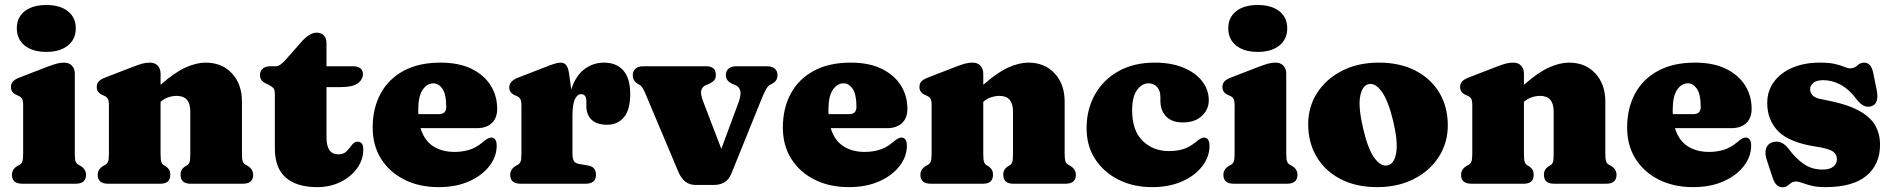

<svg xmlns="http://www.w3.org/2000/svg" viewBox="-20 -754 7766 788"><path d="M170 -541Q114 -541 81.5 -567Q49 -593 49 -638Q49 -682.5 81.5 -708Q114 -733.5 170 -733.5Q226 -733.5 258.5 -708Q291 -682.5 291 -638Q291 -593 258.5 -567Q226 -541 170 -541ZM287 -452V-123.5Q287 -100.5 290.2 -91.8Q293.5 -83 301 -78.5L310 -73.5Q333 -60 333 -36.5Q333 0 290.5 0H71.5Q29 0 29 -36.5Q29 -60 52.5 -73.5L61.5 -78.5Q68.5 -83 71.8 -91.8Q75 -100.5 75 -123.5V-322.5Q75 -342 70.2 -349.2Q65.5 -356.5 56.5 -360.5L47.5 -364.5Q25 -374.5 25 -396.5Q25 -410.5 33 -419.5Q41 -428.5 60.5 -436L169 -478Q195.5 -488 211.2 -492.5Q227 -497 242.5 -497Q264 -497 275.5 -484.2Q287 -471.5 287 -452Z M639 -452V-406Q696.5 -456.5 741.2 -476.8Q786 -497 824 -497Q891 -497 932 -452.8Q973 -408.5 973 -337V-123.5Q973 -100.5 976.2 -91.5Q979.5 -82.5 987 -78.5L996 -73.5Q1019 -59.5 1019 -36.5Q1019 0 976.5 0H761.5Q721 0 721 -37.5Q721 -58.5 739 -70.5L748 -76Q755.5 -80.5 758.2 -89.8Q761 -99 761 -123.5V-296.5Q761 -360.5 705.5 -360.5Q689 -360.5 671.2 -354.8Q653.5 -349 639 -336V-123.5Q639 -99 642 -89.8Q645 -80.5 652.5 -76L661.5 -70.5Q679 -58.5 679 -37.5Q679 0 639 0H423.5Q381 0 381 -36.5Q381 -60 404.5 -73.5L413.5 -78.5Q420.5 -83 423.8 -91.8Q427 -100.5 427 -123.5V-322.5Q427 -342 422.2 -349.2Q417.5 -356.5 408.5 -360.5L399.5 -364.5Q377 -374.5 377 -396.5Q377 -410.5 385 -419.5Q393 -428.5 412.5 -436L521 -478Q546.5 -488 562.5 -492.5Q578.5 -497 595.5 -497Q616 -497 627.5 -484.2Q639 -471.5 639 -452Z M1083.5 -405.5 1072 -411Q1060 -416.5 1053.5 -424.8Q1047 -433 1047 -446Q1047 -462.5 1058.2 -472.2Q1069.5 -482 1087.5 -482H1112.5Q1129.5 -482 1154 -510.5L1216.5 -581.5Q1231.5 -599 1248 -609.5Q1264.5 -620 1279.5 -620Q1298 -620 1309 -608.8Q1320 -597.5 1320 -576.5V-482H1430.5Q1448 -482 1458.8 -473.8Q1469.5 -465.5 1469.5 -450.5Q1469.5 -427.5 1448.2 -412Q1427 -396.5 1378.5 -396.5H1320V-189.5Q1320 -120.5 1368.5 -120.5Q1391 -120.5 1403.2 -133.8Q1415.5 -147 1425 -160Q1434.5 -173 1448.5 -172.5Q1471 -171.5 1471 -140.5Q1471 -98.5 1445.8 -63.5Q1420.5 -28.5 1377.8 -7.2Q1335 14 1281.5 14Q1197.5 14 1152.8 -25.2Q1108 -64.5 1108 -145V-367.5Q1108 -386 1101.5 -392.8Q1095 -399.5 1083.5 -405.5Z M2020.5 -307.5Q2020.5 -269.5 1998.5 -248.8Q1976.5 -228 1937 -228H1706Q1721 -178 1757.2 -154.2Q1793.5 -130.5 1846 -130.5Q1877.5 -130.5 1906 -139.2Q1934.5 -148 1959.5 -169Q1973.5 -181 1981.2 -185.2Q1989 -189.5 1996.5 -189.5Q2018.5 -188.5 2018.5 -156Q2018.5 -111.5 1988.8 -72.8Q1959 -34 1905.5 -10Q1852 14 1780 14Q1700.5 14 1639.5 -16.8Q1578.5 -47.5 1544 -102.2Q1509.5 -157 1509.5 -230.5Q1509.5 -309 1541.8 -369.2Q1574 -429.5 1636.2 -463.2Q1698.5 -497 1788 -497Q1863 -497 1914.8 -471.8Q1966.5 -446.5 1993.5 -403.8Q2020.5 -361 2020.5 -307.5ZM1696.5 -301.5Q1696.5 -293.5 1697 -285.5H1781Q1811.5 -285.5 1811.5 -315Q1811.5 -367 1796 -389.5Q1780.5 -412 1758.5 -412Q1733 -412 1714.8 -385.8Q1696.5 -359.5 1696.5 -301.5Z M2316 -449 2324.5 -386.5Q2342.5 -443 2378.2 -470Q2414 -497 2459 -497Q2509.5 -497 2538 -465Q2566.5 -433 2566.5 -368.5Q2566.5 -303 2540.5 -272.5Q2514.5 -242 2472.5 -242Q2429.5 -242 2408 -262.5Q2386.5 -283 2386.5 -319.5V-340.5Q2386 -367.5 2364.5 -367.5Q2349.5 -367.5 2339.5 -346.8Q2329.5 -326 2329.5 -280V-123.5Q2329.5 -103 2335.2 -93.2Q2341 -83.5 2357.5 -81L2394 -74.5Q2426 -69 2426 -37Q2426 0 2383.5 0H2116.5Q2074 0 2074 -36.5Q2074 -60 2097.5 -73.5L2106.5 -78.5Q2113.5 -82.5 2116.8 -91.5Q2120 -100.5 2120 -123.5V-321.5Q2120 -341 2115.2 -348.2Q2110.5 -355.5 2101.5 -359.5L2092.5 -363.5Q2070 -373.5 2070 -395.5Q2070 -421 2105.5 -435L2212.5 -476.5Q2241 -488 2256 -492.5Q2271 -497 2281.5 -497Q2295.5 -497 2304 -486.2Q2312.5 -475.5 2316 -449Z M2911.5 5H2834Q2786.5 5 2764 -49L2630 -367Q2624 -381.5 2618.5 -391Q2613 -400.5 2607.5 -404L2599 -409Q2576.5 -422 2577 -445.5Q2577 -462.5 2588 -472.2Q2599 -482 2618.5 -482H2879Q2918 -482 2918 -445.5Q2918 -432 2910.5 -423.8Q2903 -415.5 2889.5 -409.5L2878 -405Q2862.5 -398.5 2858.2 -383.5Q2854 -368.5 2866.5 -336L2940.5 -143L3010.5 -332Q3022.5 -364.5 3018.2 -381.2Q3014 -398 2998 -405L2986.5 -409.5Q2959 -421.5 2959 -445.5Q2959 -462.5 2970 -472.2Q2981 -482 3000.5 -482H3129Q3148.5 -482 3159.8 -472.2Q3171 -462.5 3171 -445.5Q3171 -434 3166 -425.5Q3161 -417 3147.5 -409.5L3139 -405Q3131.5 -401 3123.2 -386.2Q3115 -371.5 3101 -336.5L2982.5 -43.5Q2971 -15 2952 -5Q2933 5 2911.5 5Z M3704 -307.5Q3704 -269.5 3682 -248.8Q3660 -228 3620.5 -228H3389.5Q3404.5 -178 3440.8 -154.2Q3477 -130.5 3529.5 -130.5Q3561 -130.5 3589.5 -139.2Q3618 -148 3643 -169Q3657 -181 3664.8 -185.2Q3672.5 -189.5 3680 -189.5Q3702 -188.5 3702 -156Q3702 -111.5 3672.2 -72.8Q3642.5 -34 3589 -10Q3535.5 14 3463.5 14Q3384 14 3323 -16.8Q3262 -47.5 3227.5 -102.2Q3193 -157 3193 -230.5Q3193 -309 3225.2 -369.2Q3257.5 -429.5 3319.8 -463.2Q3382 -497 3471.5 -497Q3546.5 -497 3598.2 -471.8Q3650 -446.5 3677 -403.8Q3704 -361 3704 -307.5ZM3380 -301.5Q3380 -293.5 3380.5 -285.5H3464.5Q3495 -285.5 3495 -315Q3495 -367 3479.5 -389.5Q3464 -412 3442 -412Q3416.5 -412 3398.2 -385.8Q3380 -359.5 3380 -301.5Z M4015.5 -452V-406Q4073 -456.5 4117.8 -476.8Q4162.5 -497 4200.5 -497Q4267.5 -497 4308.5 -452.8Q4349.5 -408.5 4349.5 -337V-123.5Q4349.5 -100.5 4352.8 -91.5Q4356 -82.5 4363.5 -78.5L4372.5 -73.5Q4395.5 -59.5 4395.5 -36.5Q4395.5 0 4353 0H4138Q4097.5 0 4097.5 -37.5Q4097.5 -58.5 4115.5 -70.5L4124.5 -76Q4132 -80.5 4134.8 -89.8Q4137.5 -99 4137.5 -123.5V-296.5Q4137.5 -360.5 4082 -360.5Q4065.5 -360.5 4047.8 -354.8Q4030 -349 4015.5 -336V-123.5Q4015.5 -99 4018.5 -89.8Q4021.5 -80.5 4029 -76L4038 -70.5Q4055.5 -58.5 4055.5 -37.5Q4055.5 0 4015.5 0H3800Q3757.5 0 3757.5 -36.5Q3757.5 -60 3781 -73.5L3790 -78.5Q3797 -83 3800.2 -91.8Q3803.5 -100.5 3803.5 -123.5V-322.5Q3803.5 -342 3798.8 -349.2Q3794 -356.5 3785 -360.5L3776 -364.5Q3753.5 -374.5 3753.5 -396.5Q3753.5 -410.5 3761.5 -419.5Q3769.5 -428.5 3789 -436L3897.5 -478Q3923 -488 3939 -492.5Q3955 -497 3972 -497Q3992.5 -497 4004 -484.2Q4015.5 -471.5 4015.5 -452Z M4941 -342.5Q4941 -304 4912.2 -277.8Q4883.5 -251.5 4835.5 -251.5Q4789 -251.5 4765.8 -276.2Q4742.5 -301 4742.5 -339.5V-355.5Q4742.5 -382 4729 -397Q4715.5 -412 4693.5 -412Q4667 -412 4646.8 -384.8Q4626.5 -357.5 4626.5 -301.5Q4626.5 -218 4669.5 -176Q4712.5 -134 4777 -134Q4809.5 -134 4834.8 -141.5Q4860 -149 4885 -169Q4900 -181 4907.5 -185.2Q4915 -189.5 4922 -189.5Q4944 -188.5 4944 -155Q4944 -110.5 4914.2 -71.8Q4884.5 -33 4831.5 -9.5Q4778.5 14 4708.5 14Q4632 14 4571.2 -16.2Q4510.5 -46.5 4475 -100.8Q4439.5 -155 4439.5 -227.5Q4439.5 -305 4473.8 -366Q4508 -427 4570.8 -462Q4633.5 -497 4719 -497Q4787.5 -497 4837.2 -476.2Q4887 -455.5 4914 -420.5Q4941 -385.5 4941 -342.5Z M5142 -541Q5086 -541 5053.5 -567Q5021 -593 5021 -638Q5021 -682.5 5053.5 -708Q5086 -733.5 5142 -733.5Q5198 -733.5 5230.5 -708Q5263 -682.5 5263 -638Q5263 -593 5230.5 -567Q5198 -541 5142 -541ZM5259 -452V-123.5Q5259 -100.5 5262.2 -91.8Q5265.5 -83 5273 -78.5L5282 -73.5Q5305 -60 5305 -36.5Q5305 0 5262.5 0H5043.5Q5001 0 5001 -36.5Q5001 -60 5024.5 -73.5L5033.5 -78.5Q5040.5 -83 5043.8 -91.8Q5047 -100.5 5047 -123.5V-322.5Q5047 -342 5042.2 -349.2Q5037.5 -356.5 5028.5 -360.5L5019.5 -364.5Q4997 -374.5 4997 -396.5Q4997 -410.5 5005 -419.5Q5013 -428.5 5032.5 -436L5141 -478Q5167.5 -488 5183.2 -492.5Q5199 -497 5214.5 -497Q5236 -497 5247.5 -484.2Q5259 -471.5 5259 -452Z M5639.5 -497Q5725 -497 5788.5 -464.5Q5852 -432 5887 -374Q5922 -316 5922 -239.5Q5922 -168 5885.2 -110.5Q5848.5 -53 5783 -19.5Q5717.5 14 5631.5 14Q5546.5 14 5483 -18.5Q5419.5 -51 5384.2 -109.5Q5349 -168 5349 -245Q5349 -315.5 5385.8 -372.8Q5422.5 -430 5487.8 -463.5Q5553 -497 5639.5 -497ZM5676.5 -75.5Q5702.5 -82 5710.2 -127Q5718 -172 5698 -257Q5677.5 -341.5 5650.5 -378.5Q5623.5 -415.5 5596 -408.5Q5570.5 -402 5562.2 -358Q5554 -314 5574.5 -227Q5594 -142 5621.2 -105.2Q5648.5 -68.5 5676.5 -75.5Z M6234.5 -452V-406Q6292 -456.5 6336.8 -476.8Q6381.5 -497 6419.5 -497Q6486.5 -497 6527.5 -452.8Q6568.5 -408.5 6568.5 -337V-123.5Q6568.5 -100.5 6571.8 -91.5Q6575 -82.5 6582.5 -78.5L6591.5 -73.5Q6614.5 -59.5 6614.5 -36.5Q6614.5 0 6572 0H6357Q6316.5 0 6316.5 -37.5Q6316.5 -58.5 6334.5 -70.5L6343.5 -76Q6351 -80.5 6353.8 -89.8Q6356.5 -99 6356.5 -123.5V-296.5Q6356.5 -360.5 6301 -360.5Q6284.5 -360.5 6266.8 -354.8Q6249 -349 6234.5 -336V-123.5Q6234.5 -99 6237.5 -89.8Q6240.5 -80.5 6248 -76L6257 -70.5Q6274.5 -58.5 6274.5 -37.5Q6274.5 0 6234.5 0H6019Q5976.5 0 5976.5 -36.5Q5976.5 -60 6000 -73.5L6009 -78.5Q6016 -83 6019.2 -91.8Q6022.5 -100.5 6022.5 -123.5V-322.5Q6022.5 -342 6017.8 -349.2Q6013 -356.5 6004 -360.5L5995 -364.5Q5972.5 -374.5 5972.5 -396.5Q5972.5 -410.5 5980.5 -419.5Q5988.5 -428.5 6008 -436L6116.5 -478Q6142 -488 6158 -492.5Q6174 -497 6191 -497Q6211.5 -497 6223 -484.2Q6234.5 -471.5 6234.5 -452Z M7169 -307.5Q7169 -269.5 7147 -248.8Q7125 -228 7085.5 -228H6854.5Q6869.5 -178 6905.8 -154.2Q6942 -130.5 6994.5 -130.5Q7026 -130.5 7054.5 -139.2Q7083 -148 7108 -169Q7122 -181 7129.8 -185.2Q7137.5 -189.5 7145 -189.5Q7167 -188.5 7167 -156Q7167 -111.5 7137.2 -72.8Q7107.5 -34 7054 -10Q7000.5 14 6928.5 14Q6849 14 6788 -16.8Q6727 -47.5 6692.5 -102.2Q6658 -157 6658 -230.5Q6658 -309 6690.2 -369.2Q6722.5 -429.5 6784.8 -463.2Q6847 -497 6936.5 -497Q7011.5 -497 7063.2 -471.8Q7115 -446.5 7142 -403.8Q7169 -361 7169 -307.5ZM6845 -301.5Q6845 -293.5 6845.5 -285.5H6929.5Q6960 -285.5 6960 -315Q6960 -367 6944.5 -389.5Q6929 -412 6907 -412Q6881.5 -412 6863.2 -385.8Q6845 -359.5 6845 -301.5Z M7463.5 -425Q7435 -425 7422 -413.8Q7409 -402.5 7409 -387.5Q7409 -373.5 7419.8 -362Q7430.5 -350.5 7464.5 -345Q7554.5 -328.5 7604.8 -302.2Q7655 -276 7675.5 -240.5Q7696 -205 7696 -160Q7696 -79 7640 -32.5Q7584 14 7471.5 14Q7437.5 14 7414.8 8.2Q7392 2.5 7377 -3.2Q7362 -9 7351 -9Q7339 -9 7331.2 -3.2Q7323.5 2.5 7315.8 8.5Q7308 14.5 7296 14.5Q7282 14.5 7272.2 5.5Q7262.5 -3.5 7255 -25L7233 -92Q7222 -122 7227.5 -142Q7233 -162 7251 -169Q7290.5 -183 7320.5 -143.5Q7349.5 -104 7383 -81Q7416.5 -58 7460 -58Q7489.5 -58 7504.2 -70Q7519 -82 7519 -101.5Q7519 -120 7503.2 -131.8Q7487.5 -143.5 7438 -151.5Q7325.5 -168 7279.2 -214.2Q7233 -260.5 7233 -331Q7233 -381 7260.8 -418.5Q7288.5 -456 7337.2 -476.5Q7386 -497 7449 -497Q7488.5 -497 7512.2 -491.2Q7536 -485.5 7549.8 -479.5Q7563.5 -473.5 7572.5 -473.5Q7590.5 -473.5 7602.5 -485.2Q7614.5 -497 7631.5 -497Q7643.5 -497 7653 -488Q7662.5 -479 7667.5 -457.5L7682 -386Q7687.5 -360 7683 -342Q7678.5 -324 7660.5 -318Q7629 -307.5 7598.5 -348Q7568.5 -388 7533.8 -406.5Q7499 -425 7463.5 -425Z"/></svg>

Font: Fraunces 9pt Soft Black
Style: Regular
Weight: 900
Version: Version 1.000;[b76b70a41]